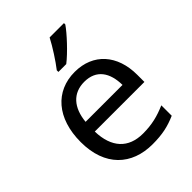

<svg xmlns="http://www.w3.org/2000/svg" viewBox="-220 -880 1004 1004"><g transform="rotate(-45 282.0 -378.0)"><path d="M433 -756V-766H327C304 -721 261 -655 232 -618V-606H290C337 -642 408 -719 433 -756ZM292 -546C150 -546 55 -440 55 -264C55 -85 160 10 313 10C386 10 434 -1 489 -25V-102C433 -78 385 -65 317 -65C210 -65 149 -130 146 -251H513V-304C513 -450 429 -546 292 -546ZM291 -474C380 -474 420 -412 421 -321H148C157 -417 207 -474 291 -474Z"/></g></svg>

Font: Noto Sans Bengali
Style: Regular
Weight: 400
Designer: Jelle Bosma - Monotype Design Team
Foundry: Monotype Imaging Inc.
Version: Version 2.003